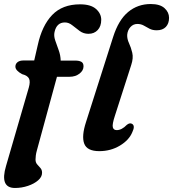

<svg xmlns="http://www.w3.org/2000/svg" viewBox="-30 -739 860 954"><path d="M46.5 -408Q46.5 -421.5 57 -430Q67.5 -438.5 86.5 -438.5H140L157.5 -514.5Q178.5 -611.5 229.2 -664.5Q280 -717.5 368 -717.5Q421 -717.5 447 -694.5Q473 -671.5 473 -640.5Q473 -608.5 455.5 -589.8Q438 -571 409.5 -571Q385 -571 366 -585Q347 -599 329.5 -613.2Q312 -627.5 292.5 -627.5Q251.5 -627.5 241 -580Q236.5 -561 244.5 -537.8Q252.5 -514.5 261.8 -489Q271 -463.5 271.5 -438H343Q363 -438 374 -432Q385 -426 385 -409.5Q385 -388.5 364.8 -373Q344.5 -357.5 315.5 -357.5H253L153.5 7.5Q149.5 21.5 148 33Q146.5 44.5 146.5 53.5Q146.5 68.5 154.8 77.8Q163 87 171 96Q179 105 179 119.5Q179 140 159.5 157Q140 174 109 184.5Q78 195 44.5 195Q-32.5 195 0 85.5L113 -303.5Q121.5 -333.5 114.2 -348.5Q107 -363.5 80 -370.5Q46.5 -388.5 46.5 -408ZM719 -719Q765 -719 787.5 -698.5Q810 -678 810 -650.5Q810 -622 794 -605.2Q778 -588.5 748.5 -588.5Q728 -588.5 713.2 -596.2Q698.5 -604 684.5 -612Q670.5 -620 652.5 -620Q632 -620 618 -604.5Q604 -589 602 -566Q601 -546 611 -524.5Q621 -503 627.2 -476.8Q633.5 -450.5 622 -416L541 -164Q527 -121.5 530.5 -107Q534 -92.5 550 -92.5Q575 -92.5 600 -118.5Q614 -130 625.5 -124Q643 -114.5 627.5 -82.5Q611.5 -43 565.8 -15.5Q520 12 463.5 12Q402.5 12 388.5 -25.2Q374.5 -62.5 397.5 -133L532 -555Q559 -640 606.8 -679.5Q654.5 -719 719 -719Z"/></svg>

Font: Fraunces 9pt S050 SemiBold
Style: Italic
Weight: 600
Italic angle: -16°
Version: Version 1.000; ttfautohint (v1.8.3)